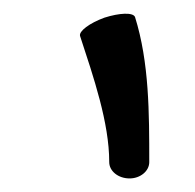

<svg xmlns="http://www.w3.org/2000/svg" viewBox="-20 -939 288 283"><path d="M98 -886C118 -825 141 -758 141 -700C141 -687 154 -676 171 -676C187 -676 200 -687 200 -700C200 -772 200 -847 179 -914C176 -921 156 -920 134 -913C112 -905 96 -893 98 -886Z"/></svg>

Font: Nupuram Expanded Light
Style: Regular
Weight: 300
Width: 7
Designer: Santhosh Thottingal (santhosh.thottingal@gmail.com)
Foundry: SMC
Version: Version 1.000